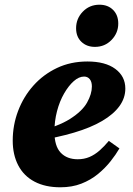

<svg xmlns="http://www.w3.org/2000/svg" viewBox="-20 -779 566 815"><path d="M236 16Q172 16 126.5 -8Q81 -32 57.5 -77Q34 -122 34 -182Q34 -248 57 -308.5Q80 -369 122 -416Q164 -463 222 -490.5Q280 -518 351 -518Q427 -518 469.5 -486.5Q512 -455 512 -403Q512 -363 487 -328.5Q462 -294 413.5 -265.5Q365 -237 294 -216Q223 -195 130 -180L129 -218Q225 -241 277 -274Q329 -307 349.5 -343.5Q370 -380 370 -412Q370 -432 361 -443Q352 -454 337 -454Q315 -454 293 -434.5Q271 -415 252 -382Q233 -349 222 -307Q211 -265 211 -220Q211 -159 237.5 -131Q264 -103 310 -103Q337 -103 359.5 -112.5Q382 -122 402.5 -140Q423 -158 442 -181L487 -149Q472 -123 449 -94Q426 -65 395.5 -40Q365 -15 325.5 0.5Q286 16 236 16ZM383 -580Q348 -580 325.5 -601.5Q303 -623 303 -659Q303 -700 331.5 -729.5Q360 -759 402 -759Q438 -759 460 -737Q482 -715 482 -679Q482 -639 453.5 -609.5Q425 -580 383 -580Z"/></svg>

Font: Source Serif 4 Black
Style: Italic
Weight: 900
Italic angle: -12°
Designer: Frank Grießhammer
Foundry: Adobe Systems Incorporated
Version: Version 4.004;hotconv 1.0.116;makeotfexe 2.5.65601